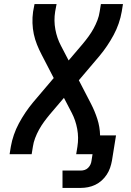

<svg xmlns="http://www.w3.org/2000/svg" viewBox="-20 -755 640 940"><path d="M286 165V80H376Q385 80 394.5 77Q404 74 411.5 66.5Q419 59 423 50Q427 41 428 32L433 0H353L359 -37Q366 -81 358 -124Q350 -167 331 -203L293 -276L224 -195Q209 -177 195.5 -158.5Q182 -140 171 -120Q160 -100 152 -79Q144 -58 141 -37L135 0H27L33 -37Q38 -66 48 -95Q58 -124 72.5 -151Q87 -178 104.5 -204Q122 -230 142 -254L243 -373L183 -489Q171 -512 161 -537Q151 -562 145.5 -588Q140 -614 139 -642Q138 -670 142 -698L149 -735H257L250 -698Q243 -654 251 -611Q259 -568 278 -532L316 -459L385 -540Q400 -558 413.5 -576.5Q427 -595 438 -615Q449 -635 457 -656Q465 -677 468 -698L474 -735H582L576 -698Q571 -669 561 -640Q551 -611 536.5 -584Q522 -557 504.5 -531Q487 -505 467 -481L366 -362L426 -246Q444 -211 456.5 -172.5Q469 -134 470 -92H548L528 32Q525 49 519 66.5Q513 84 502.5 100Q492 116 477.5 129Q463 142 446 150Q429 158 411 161.5Q393 165 376 165Z"/></svg>

Font: Iosevka Curly SmBdEx
Style: Italic
Weight: 600
Width: 7
Italic angle: -9°
Monospace: yes
Designer: Belleve Invis
Foundry: Belleve Invis
Version: Version 11.1.0; ttfautohint (v1.8.3)